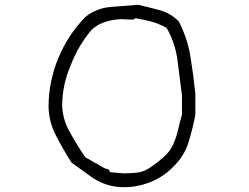

<svg xmlns="http://www.w3.org/2000/svg" viewBox="-20 -761 1040 803"><path d="M496 -36Q525 -36 553 -39Q581 -42 608.5 -60.5Q636 -79 663.5 -103Q691 -127 704.5 -157.5Q718 -188 725 -219Q732 -250 741 -281V-362Q732 -435 722.5 -508Q713 -581 677 -644Q645 -662 613.5 -670.5Q582 -679 546 -685Q541 -679 533 -679Q518 -679 486 -681Q402 -676 361 -634Q306 -568 275 -486Q240 -405 240 -317Q243 -257 274 -205Q303 -152 337 -103Q357 -93 375 -81L386 -76Q409 -59 436 -51L440 -41ZM500 22Q427 22 368 -17L279 -81Q244 -136 214 -194Q184 -252 183 -317Q184 -422 224.5 -519.5Q265 -617 339 -692Q385 -727 443 -732Q501 -737 558 -741Q601 -731 647.5 -718.5Q694 -706 728 -671Q764 -601 776.5 -524.5Q789 -448 797 -369V-281Q786 -222 768 -164.5Q750 -107 703 -62Q658 -16 597 5Q549 22 500 22Z"/></svg>

Font: Yozai
Style: Regular
Weight: 400
Designer: LXGW / Y.OzVox
Foundry: LXGW / Y.OzVox
Version: Version 0.861;October 22, 2024